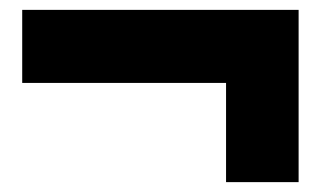

<svg xmlns="http://www.w3.org/2000/svg" viewBox="-20 -549 660 389"><path d="M585 -180V-529H25V-381H438V-180Z"/></svg>

Font: Bounded
Style: Bold
Weight: 700
Designer: Vlad Churkin
Version: Version 3.0